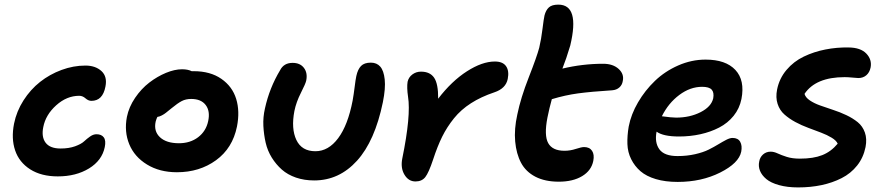

<svg xmlns="http://www.w3.org/2000/svg" viewBox="-20 -776 3843 834"><path d="M231 -9.8Q159.2 -9.8 111.1 -40.5Q63 -71.3 45.7 -122.8Q28.3 -174.3 41 -238.8Q51.8 -292.5 82 -339.8Q112.3 -387.2 154.1 -420.2Q195.8 -453.1 247.3 -472.2Q298.8 -491.2 351.1 -491.2Q394.5 -491.2 420.7 -467.3Q446.8 -443.4 438 -399.9Q426.3 -337.9 377 -337.9Q363.8 -337.9 351.3 -348.9Q338.9 -359.9 324.2 -359.9Q270 -359.9 224.1 -318.6Q178.2 -277.3 168 -224.1Q159.2 -181.2 178.2 -156Q197.3 -130.9 243.2 -130.9Q279.3 -130.9 306.2 -140.6Q333 -150.4 345.2 -161.9Q357.4 -173.3 371.3 -183.1Q385.3 -192.9 398.9 -192.9Q420.9 -192.9 430.9 -179.2Q440.9 -165.5 435.1 -137.2Q423.3 -79.1 366.7 -44.4Q310.1 -9.8 231 -9.8Z M748.5 -27.8Q673.3 -27.8 618.7 -61.3Q564 -94.7 541.5 -149.4Q519 -204.1 531.2 -268.1Q540 -311.5 566.9 -351.1Q593.8 -390.6 628.4 -417.2Q663.1 -443.8 700.9 -459.5Q738.8 -475.1 770.5 -475.1Q796.4 -475.1 812.5 -466.8H821.3Q893.6 -466.8 941.4 -433.6Q989.3 -400.4 1005.9 -346.4Q1022.5 -292.5 1009.3 -226.1Q990.2 -132.3 918.5 -80.1Q846.7 -27.8 748.5 -27.8ZM656.2 -248Q647 -206.1 674.8 -179.9Q702.6 -153.8 757.3 -153.8Q806.2 -153.8 840.6 -179.9Q875 -206.1 884.3 -250Q893.6 -293.5 873.5 -319.8Q853.5 -346.2 810.5 -346.2Q787.1 -346.2 769.3 -336.9Q751.5 -327.6 725.6 -306.2Q707.5 -291.5 700.4 -285.9Q693.4 -280.3 683.3 -274.9Q673.3 -269.5 663.6 -268.1Q659.7 -260.7 656.2 -248Z M1344.7 7.8Q1301.8 7.8 1265.6 -4.6Q1229.5 -17.1 1204.3 -39.3Q1179.2 -61.5 1160.6 -91.3Q1142.1 -121.1 1134 -156Q1126 -190.9 1124 -229Q1122.1 -267.1 1130.9 -305.2Q1150.4 -394 1196.8 -471.2Q1212.9 -502.9 1251 -502.9Q1283.7 -502.9 1300.3 -481Q1316.9 -459 1310.1 -425.8Q1307.6 -413.1 1287.1 -372.8Q1266.6 -332.5 1258.8 -293.9Q1244.1 -217.3 1267.3 -168.2Q1290.5 -119.1 1350.1 -119.1Q1406.7 -119.1 1449 -175.8Q1491.2 -232.4 1511.7 -338.9Q1516.6 -366.2 1520.5 -398.2Q1524.4 -430.2 1527.8 -445.8Q1534.2 -475.1 1548.3 -489.5Q1562.5 -503.9 1590.8 -503.9Q1616.7 -503.9 1631.8 -486.6Q1647 -469.2 1651.1 -430.9Q1655.3 -392.6 1643.1 -332Q1608.4 -163.6 1530.8 -77.9Q1453.1 7.8 1344.7 7.8Z M1784.7 12.2Q1754.4 12.2 1736.8 -17.3Q1719.2 -46.9 1727.5 -87.9Q1765.6 -274.4 1752.4 -356Q1746.6 -396 1750.5 -420.9Q1754.9 -440.4 1771.2 -452.6Q1787.6 -464.8 1808.6 -464.8Q1847.7 -464.8 1865.7 -438.5Q1883.8 -412.1 1883.3 -347.2Q1941.9 -423.8 2008.3 -466.3Q2074.7 -508.8 2129.4 -508.8Q2164.1 -508.8 2178.2 -488.5Q2192.4 -468.3 2185.5 -433.1Q2177.2 -391.6 2127.4 -375Q2069.3 -355.5 2025.9 -327.6Q1982.4 -299.8 1951.9 -262Q1921.4 -224.1 1900.6 -182.1Q1879.9 -140.1 1861.3 -83Q1842.3 -25.9 1827.4 -6.8Q1812.5 12.2 1784.7 12.2Z M2407.2 13.2Q2347.2 13.2 2305.4 -8.5Q2263.7 -30.3 2243.2 -69.1Q2222.7 -107.9 2217.8 -161.4Q2212.9 -214.8 2227.1 -278.8Q2241.7 -350.6 2276.9 -440.2Q2312 -529.8 2322.3 -568.8Q2331.1 -606 2336.4 -650.1Q2341.8 -694.3 2345.2 -709Q2351.1 -731.9 2364.3 -743.9Q2377.4 -755.9 2405.3 -755.9Q2499.5 -755.9 2457 -578.1Q2439.5 -519.5 2422.9 -478Q2510.3 -499 2600.1 -499Q2642.6 -499 2667.2 -476.6Q2691.9 -454.1 2685.1 -423.8Q2682.6 -407.2 2670.4 -396.2Q2658.2 -385.3 2639.2 -383.8Q2547.4 -377.9 2491.2 -370.4Q2435.1 -362.8 2377 -345.2Q2366.2 -306.6 2357.9 -265.1Q2342.8 -187.5 2361.3 -154.3Q2379.9 -121.1 2432.1 -121.1Q2457 -121.1 2481.4 -129.2Q2505.9 -137.2 2517.1 -137.2Q2541 -137.2 2551.8 -120.8Q2562.5 -104.5 2557.1 -77.1Q2548.8 -35.2 2508.8 -11Q2468.8 13.2 2407.2 13.2Z M2923.8 14.2Q2870.1 14.2 2828.9 2Q2787.6 -10.3 2762.2 -32.2Q2736.8 -54.2 2721.7 -84.5Q2706.5 -114.7 2705.3 -150.4Q2704.1 -186 2710.9 -226.1Q2721.2 -279.8 2751.5 -331.5Q2781.7 -383.3 2825 -424.8Q2868.2 -466.3 2926 -491.7Q2983.9 -517.1 3044.9 -517.1Q3132.3 -517.1 3174.3 -472.2Q3216.3 -427.2 3200.7 -346.2Q3192.4 -304.7 3166.7 -272.9Q3141.1 -241.2 3103.8 -221.9Q3066.4 -202.6 3022.2 -192.9Q2978 -183.1 2929.7 -183.1Q2860.8 -183.1 2832 -204.1Q2822.8 -156.7 2844.2 -127.4Q2865.7 -98.1 2922.9 -98.1Q2963.9 -98.1 2999.3 -106.2Q3034.7 -114.3 3058.1 -126Q3081.5 -137.7 3100.3 -149.2Q3119.1 -160.6 3134.8 -168.7Q3150.4 -176.8 3162.1 -176.8Q3186 -176.8 3195.3 -159.9Q3204.6 -143.1 3199.7 -117.2Q3189.5 -67.4 3108.4 -26.6Q3027.3 14.2 2923.8 14.2ZM3029.8 -398.9Q2978 -398.9 2930.7 -363.5Q2883.3 -328.1 2855 -271Q2897.5 -265.1 2917 -265.1Q2976.6 -265.1 3023.2 -288.8Q3069.8 -312.5 3078.1 -349.1Q3082.5 -374.5 3071.3 -386.7Q3060.1 -398.9 3029.8 -398.9Z M3446.8 38.1Q3399.9 38.1 3364 28.1Q3328.1 18.1 3308.6 1.7Q3289.1 -14.6 3281.2 -34.2Q3273.4 -53.7 3277.8 -74.2Q3280.8 -92.8 3294.4 -105Q3308.1 -117.2 3327.6 -117.2Q3341.8 -117.2 3357.9 -109.6Q3374 -102.1 3397.7 -94.5Q3421.4 -86.9 3454.6 -86.9Q3513.2 -86.9 3551.5 -102.1Q3589.8 -117.2 3618.7 -151.9Q3612.8 -165.5 3592.8 -177.7Q3572.8 -189.9 3546.9 -199.7Q3521 -209.5 3491.5 -220.5Q3461.9 -231.4 3435.1 -245.8Q3408.2 -260.3 3387.5 -278.6Q3366.7 -296.9 3357.7 -324.7Q3348.6 -352.5 3355.5 -387.2Q3365.2 -435.5 3396.5 -472.4Q3427.7 -509.3 3471.7 -530.3Q3515.6 -551.3 3565.2 -561Q3614.7 -570.8 3666.5 -569.8Q3718.3 -569.3 3743.2 -543.2Q3768.1 -517.1 3761.7 -482.9Q3757.3 -461.4 3743.2 -449.2Q3729 -437 3708.5 -437Q3700.7 -437 3682.4 -439Q3664.1 -440.9 3648.9 -440.9Q3523.4 -440.9 3474.6 -368.2Q3479 -352.5 3497.8 -339.8Q3516.6 -327.1 3542.5 -317.9Q3568.4 -308.6 3598.4 -298.8Q3628.4 -289.1 3656.2 -275.9Q3684.1 -262.7 3705.6 -245.4Q3727.1 -228 3736.8 -200.4Q3746.6 -172.9 3739.7 -137.2Q3730.5 -91.3 3703.1 -56.9Q3675.8 -22.5 3635.7 -2.2Q3595.7 18.1 3548.3 28.1Q3501 38.1 3446.8 38.1Z"/></svg>

Font: Shantell Sans Irregular
Style: Italic
Weight: 600
Italic angle: -11.31°
Designer: Stephen Nixon, Anya Danilova, Shantell Martin
Foundry: Arrow Type
Version: Version 1.006;[9816181b4]